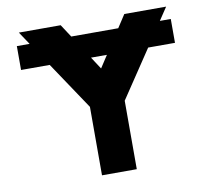

<svg xmlns="http://www.w3.org/2000/svg" viewBox="-88 -924 1117 1022"><g transform="rotate(-10 471.0 -412.5)"><path d="M78 -825H304L349 -756H603L648 -825H874L828 -756H887V-627H742L570 -370V0H382V-370L210 -627H55V-756H124ZM433 -627 476 -561 519 -627Z"/></g></svg>

Font: Hussar
Style: BoldWeb
Weight: 700
Foundry: Cannot Into Space Fonts
Version: Version 2.00